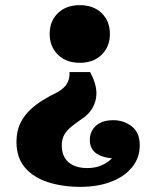

<svg xmlns="http://www.w3.org/2000/svg" viewBox="-20 -548 597 746"><path d="M420 -81Q461 -81 492 -57Q523 -33 523 16Q523 65 493.5 101.5Q464 138 412 158Q360 178 292 178Q222 178 165.5 159.5Q109 141 76.5 102.5Q44 64 44 3L220 17Q220 46 232 65.5Q244 85 266 95Q288 105 319 105Q349 105 372 95.5Q395 86 411.5 70.5Q428 55 436 36L440 68Q385 68 357 50Q329 32 329 -4Q329 -38 353 -59.5Q377 -81 420 -81ZM330 -268Q362 -210 352.5 -163.5Q343 -117 301 -88Q279 -73 260.5 -58.5Q242 -44 231 -26.5Q220 -9 220 17L44 3Q44 -39 59.5 -70Q75 -101 98.5 -122.5Q122 -144 147.5 -159.5Q173 -175 194 -185Q214 -195 226.5 -206.5Q239 -218 245 -233Q251 -248 250 -268ZM290 -528Q343 -528 375 -497Q407 -466 407 -416Q407 -367 375 -335.5Q343 -304 290 -304Q237 -304 205 -335.5Q173 -367 173 -416Q173 -466 205 -497Q237 -528 290 -528Z"/></svg>

Font: Montagu Slab
Style: Bold
Weight: 700
Designer: Florian Karsten
Foundry: Florian Karsten
Version: Version 1.000